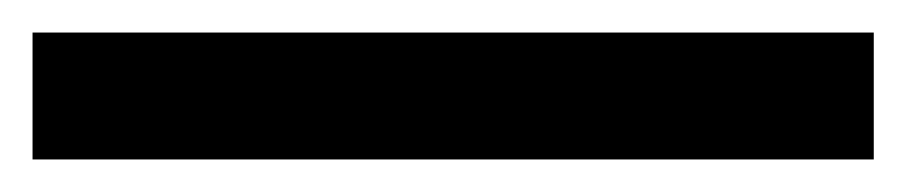

<svg xmlns="http://www.w3.org/2000/svg" viewBox="-31 115 557 118"><path d="M-11 135H506V213H-11Z"/></svg>

Font: Maitree Medium
Style: Regular
Weight: 500
Designer: CadsonDemak Team
Foundry: CadsonDemak
Version: Version 1.000